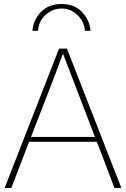

<svg xmlns="http://www.w3.org/2000/svg" viewBox="-20 -931 623 951"><path d="M140.6 -778.3Q145.5 -834 183.6 -872.6Q221.7 -911.1 285.2 -911.1Q348.6 -911.1 386.2 -871.6Q423.8 -832 428.7 -778.3H400.4Q398.4 -821.3 365.2 -855Q332 -888.7 285.2 -888.7Q239.3 -888.7 204.6 -856Q169.9 -823.2 168.9 -778.3ZM133.8 -252.9H450.2L331.1 -563.5Q324.2 -582 311 -615.7Q297.9 -649.4 293 -663.1H291Q261.7 -585 253.9 -563.5ZM2.9 0 272.5 -690.4H311.5L581.1 0H546.9L460 -228.5H124L36.1 0Z"/></svg>

Font: Gothic A1 Thin
Style: Regular
Weight: 250
Designer: HanYang I&C Co.,Ltd.
Foundry: HanYang I&C Co.,Ltd.
Version: Version 2.50